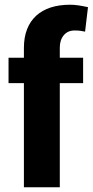

<svg xmlns="http://www.w3.org/2000/svg" viewBox="-20 -792 392 812"><path d="M81.1 0V-440.4H16.1V-547.9H81.1V-589.4Q81.1 -634.3 94.5 -668.5Q107.9 -702.6 133.1 -725.6Q158.2 -748.5 194.3 -760.3Q230.5 -772 276.4 -772Q293.9 -772 311.8 -769.3Q329.6 -766.6 352.1 -761.7L339.8 -658.2Q328.6 -660.6 318.8 -661.9Q309.1 -663.1 295.4 -663.1Q266.6 -663.1 249.8 -643.1Q232.9 -623 232.9 -590.8V-547.9H331.5V-440.4H232.9V0Z"/></svg>

Font: Ufes Sans ExtraBold
Style: Regular
Weight: 800
Designer: Ricardo Esteves & Filipe Motta
Foundry: ProDesignUfes - Ricardo Esteves, Filipe Motta (This is a derivative work, based on Roboto family, by Christian Robertson
Version: Version 2.0